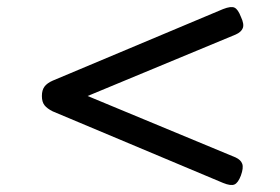

<svg xmlns="http://www.w3.org/2000/svg" viewBox="-20 -724 803 550"><path d="M619 -200 131 -405Q115 -413 107.5 -422.5Q100 -432 100 -449Q100 -466 107.5 -476Q115 -486 131 -493L619 -698Q642 -707 652 -702Q662 -697 670 -676Q680 -655 675.5 -643.5Q671 -632 655 -625L231 -449L655 -273Q670 -266 674 -254.5Q678 -243 670 -221Q662 -200 651.5 -195.5Q641 -191 619 -200Z"/></svg>

Font: Playwrite NG Modern
Style: Regular
Weight: 400
Designer: Veronika Burian, José Scaglione
Foundry: TypeTogether
Version: Version 1.002